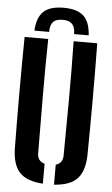

<svg xmlns="http://www.w3.org/2000/svg" viewBox="-64 -1023 626 1073"><g transform="rotate(5 249.0 -487.0)"><path d="M45.5 -175.5Q43.5 -331 43.5 -487.8Q43.5 -644.5 45.5 -800H178Q175 -644.5 175.8 -480.2Q176.5 -316 177.5 -160.5Q177.5 -115 218.5 -104V8Q127.5 2.5 87.2 -40.8Q47 -84 45.5 -175.5ZM281 8V-104Q320.5 -115.5 320.5 -160.5Q322 -316 322.8 -480.2Q323.5 -644.5 320.5 -800H453Q455 -644.5 455 -487.8Q455 -331 453 -175.5Q451.5 -84 411.5 -40.8Q371.5 2.5 281 8ZM249.5 -981.5Q173 -981.5 137 -948.2Q101 -915 97 -840H179.5Q179.5 -878.5 195.8 -896.2Q212 -914 249.5 -914Q286 -914 302.8 -896.2Q319.5 -878.5 319.5 -840H401.5Q397 -915 361.2 -948.2Q325.5 -981.5 249.5 -981.5Z"/></g></svg>

Font: Big Shoulders Stencil Text ExtraBold
Style: Regular
Weight: 800
Designer: Patric King
Foundry: XO Type Co
Version: Version 1.000